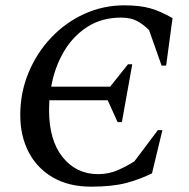

<svg xmlns="http://www.w3.org/2000/svg" viewBox="-20 -690 708 720"><path d="M322 10Q238 10 178.5 -24.5Q119 -59 87.5 -119.5Q56 -180 56 -259Q56 -343 87 -417.5Q118 -492 172 -549Q226 -606 296.5 -638Q367 -670 446 -670Q504 -670 543 -659Q582 -648 627 -622L603 -444H586L539 -577Q516 -600 492.5 -612Q469 -624 434 -624Q362 -624 308 -589.5Q254 -555 219.5 -496.5Q185 -438 172 -365H393L460 -449H476L437 -232H421L384 -314H165Q164 -296 164 -277Q164 -164 215 -100.5Q266 -37 348 -37Q388 -37 422 -52Q456 -67 484 -85L572 -202H589L550 -40Q504 -17 452 -3.5Q400 10 322 10Z"/></svg>

Font: Spectral Medium
Style: Italic
Weight: 500
Italic angle: -10°
Designer: Jean-Baptiste Levee
Foundry: Production Type
Version: Version 2.001